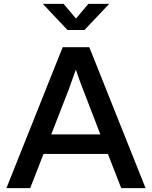

<svg xmlns="http://www.w3.org/2000/svg" viewBox="-20 -973 786 993"><path d="M329.1 -817.9 201.2 -953.1H309.1L373 -877L437 -953.1H544.9L417 -817.9ZM13.2 0 304.2 -729H441.9L732.9 0H606.9L538.1 -176.8H205.1L136.2 0ZM335.9 -511.2 245.1 -277.8H499L409.2 -511.2Q396.5 -542.5 372.1 -612.8Q347.2 -541 335.9 -511.2Z"/></svg>

Font: BDO Grotesk Medium
Style: Regular
Weight: 500
Designer: Deni Anggara
Foundry: Lokal Container
Version: Version 2.000